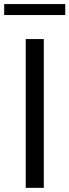

<svg xmlns="http://www.w3.org/2000/svg" viewBox="-53 -904 334 924"><path d="M70.8 0V-716H157.8V0ZM-32.8 -831.6V-884.4H261V-831.6Z"/></svg>

Font: Russolo 10pt ExtraLight
Style: Regular
Weight: 200
Designer: Micah Stupak-Hahn
Version: Version 1.000